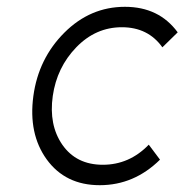

<svg xmlns="http://www.w3.org/2000/svg" viewBox="-20 -532 542 564"><path d="M347 -512Q245 -512 169 -436Q93 -360 78 -250Q63 -139 117 -64Q172 12 273 12Q374 12 450 -63L417 -107Q360 -48 282 -48Q204 -48 163 -107Q123 -165 135 -250Q147 -334 204 -393Q261 -452 338 -452Q415 -452 457 -393L502 -437Q447 -512 347 -512Z"/></svg>

Font: Unageo
Style: Light-Italic
Weight: 300
Designer: Richard Sepsi
Foundry: Richard Sepsi
Version: Version 2.000